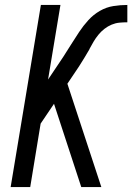

<svg xmlns="http://www.w3.org/2000/svg" viewBox="-20 -755 540 775"><path d="M23 0 145 -735H224L174 -434L235 -525Q251 -550 267 -575.5Q283 -601 299.5 -626Q316 -651 336.5 -673.5Q357 -696 383 -711Q409 -726 437.5 -730.5Q466 -735 494 -735V-665Q478 -665 462 -663.5Q446 -662 430.5 -655.5Q415 -649 401.5 -638.5Q388 -628 377 -614.5Q366 -601 357.5 -586.5Q349 -572 341 -557V-556Q331 -539 320.5 -521.5Q310 -504 299 -487L252 -417L389 0H308L198 -336L144 -256L102 0Z"/></svg>

Font: Iosevka SS04
Style: Italic
Weight: 400
Italic angle: -9°
Monospace: yes
Designer: Belleve Invis
Foundry: Belleve Invis
Version: Version 19.0.0; ttfautohint (v1.8.4)